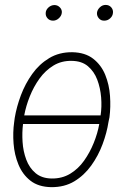

<svg xmlns="http://www.w3.org/2000/svg" viewBox="-20 -751 521 781"><path d="M273.9 -538.6Q326.2 -537.6 358.9 -512.2Q391.6 -486.8 408 -446.8Q424.3 -406.7 427.5 -361.1Q430.7 -315.4 425.3 -273.9L421.4 -255.4Q414.6 -210.9 397.2 -164.3Q379.9 -117.7 351.1 -77.6Q322.3 -37.6 282.2 -13.4Q242.2 10.7 188.5 10.3Q136.2 9.3 104 -15.9Q71.8 -41 55.2 -81.3Q38.6 -121.6 35.2 -167Q31.7 -212.4 37.6 -253.9L40 -272Q47.4 -316.4 64.9 -363.3Q82.5 -410.2 111.1 -450.2Q139.6 -490.2 180.2 -514.6Q220.7 -539.1 273.9 -538.6ZM272 -503.4Q230.5 -504.4 197.5 -484.4Q164.6 -464.4 140.6 -431.2Q116.7 -397.9 101.1 -358.6Q85.4 -319.3 78.6 -281.7H389.2Q394.5 -316.4 391.4 -355Q388.2 -393.6 375.5 -427Q362.8 -460.4 337.6 -481.7Q312.5 -502.9 272 -503.4ZM190.4 -24.9Q232.4 -24.4 265.4 -44.2Q298.3 -64 322 -97.4Q345.7 -130.9 361.3 -169.7Q377 -208.5 383.8 -246.6H73.7Q69.3 -211.9 71.8 -173.8Q74.2 -135.7 86.7 -102.1Q99.1 -68.4 124.5 -46.9Q149.9 -25.4 190.4 -24.9ZM166 -699.7Q167 -711.4 177.2 -720.7Q187.5 -730 201.2 -730.5Q214.4 -730.5 223.6 -720.9Q232.9 -711.4 231.4 -698.7Q230 -686.5 219.5 -676.8Q209 -667 195.8 -667Q181.6 -667 173.1 -676.8Q164.6 -686.5 166 -699.7ZM374.5 -699.2Q376 -711.4 386.2 -721.2Q396.5 -731 409.7 -731Q423.8 -731 432.4 -721.2Q440.9 -711.4 439.5 -698.7Q438.5 -686 428.2 -676.5Q418 -667 404.3 -667Q390.6 -666.5 382.1 -676.5Q373.5 -686.5 374.5 -699.2Z"/></svg>

Font: Roboto Condensed ExtraLight
Style: Italic
Weight: 250
Italic angle: -12°
Designer: Christian Robertson
Foundry: Google
Version: Version 3.008; 2023